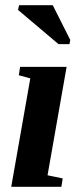

<svg xmlns="http://www.w3.org/2000/svg" viewBox="-20 -715 317 735"><path d="M162 -44 220 -32 215 0H23L96 -415L52 -427L57 -459H235ZM204 -546 49 -677 53 -695H182L249 -562L246 -546Z"/></svg>

Font: Libra Serif Modern
Style: Bold Italic
Weight: 700
Italic angle: -12°
Designer: Stefan Peev, Context Ltd
Foundry: Stefan Peev, Context Ltd
Version: Version 1.000